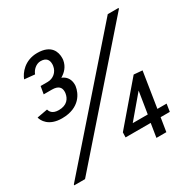

<svg xmlns="http://www.w3.org/2000/svg" viewBox="-148 -804 947 949"><g transform="rotate(-30 325.0 -329.0)"><path d="M494.2 -78.3 481.7 0H538.3L550.8 -78.3H603.3L610 -121.7H557.5L589.2 -323.3L540.8 -327.5L351.7 -106.7L350.8 -78.3ZM502.5 -121.7H416.7L522.5 -246.7ZM12.5 0H74.2L640 -645L640.8 -650H579.2L13.3 -5ZM23.3 -380.8C27.5 -362.5 50 -316.7 126.7 -316.7C230 -316.7 258.3 -385.8 263.3 -419.2C264.2 -422.5 264.2 -426.7 264.2 -430.8C264.2 -453.3 255 -480 223.3 -492.5C247.5 -506.7 269.2 -528.3 275 -563.3C275.8 -567.5 275.8 -571.7 275.8 -577.5C275.8 -608.3 261.7 -658.3 180.8 -658.3C108.3 -658.3 70.8 -607.5 60 -577.5L119.2 -571.7C126.7 -593.3 149.2 -615 175 -615C207.5 -615 218.3 -596.7 218.3 -575C218.3 -570.8 218.3 -567.5 217.5 -563.3C212.5 -530 185.8 -508.3 154.2 -508.3H114.2L106.7 -465H153.3C190 -465 203.3 -449.2 203.3 -425.8C203.3 -422.5 203.3 -418.3 202.5 -415C198.3 -388.3 180.8 -360 133.3 -360C95.8 -360 86.7 -380 83.3 -391.7Z"/></g></svg>

Font: Boon Medium
Style: Italic
Weight: 500
Italic angle: -9°
Designer: Sungsit Sawaiwan
Foundry: FontUni
Version: Version 3.0